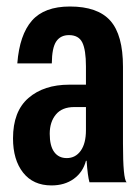

<svg xmlns="http://www.w3.org/2000/svg" viewBox="-20 -560 431 590"><path d="M138.2 9.8Q82 9.8 51 -29.5Q20 -68.8 20 -134.8Q20 -217.8 67.4 -258.8Q114.7 -299.8 192.9 -299.8H244.1V-356Q244.1 -406.7 232.9 -429.4Q221.7 -452.1 191.9 -452.1Q166 -452.1 152.8 -432.6Q139.6 -413.1 139.2 -365.2H33.2Q40 -453.1 78.1 -496.6Q116.2 -540 194.8 -540Q280.3 -540 319.1 -496.3Q357.9 -452.6 357.9 -355V-118.2Q357.9 -9.8 369.1 0H254.9Q249.5 -18.6 246.1 -65.9H244.1Q234.9 -30.8 206.8 -10.5Q178.7 9.8 138.2 9.8ZM132.8 -148.9Q132.8 -111.8 146.5 -93Q160.2 -74.2 185.1 -74.2Q211.9 -74.2 228 -96.7Q244.1 -119.1 244.1 -160.2V-231H208Q170.9 -231 151.9 -208.3Q132.8 -185.5 132.8 -148.9Z"/></svg>

Font: Lumene Sans Condensed
Style: Bold
Weight: 600
Width: 3
Designer: Deni Anggara
Version: Version 1.003;Glyphs 3.1.2 (3151)